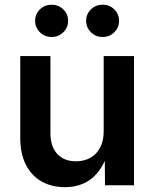

<svg xmlns="http://www.w3.org/2000/svg" viewBox="-20 -773 644 801"><path d="M251 7.8Q195.3 7.8 153.3 -16.1Q111.3 -40 87.9 -85.9Q64.5 -131.8 64.5 -197.8V-539.1H190.4V-217.3Q190.4 -161.6 218.8 -130.9Q247.1 -100.1 296.9 -100.1Q330.6 -100.1 356.7 -114.5Q382.8 -128.9 397.7 -157.2Q412.6 -185.5 412.6 -225.6V-539.1H539.1V0H418L417 -134.3H429.7Q406.7 -63.5 361.8 -27.8Q316.9 7.8 251 7.8ZM408.2 -618.7Q379.4 -618.7 359.4 -638.4Q339.4 -658.2 339.4 -686Q339.4 -714.4 359.4 -733.9Q379.4 -753.4 408.2 -753.4Q437 -753.4 456.8 -733.9Q476.6 -714.4 476.6 -686Q476.6 -658.2 456.8 -638.4Q437 -618.7 408.2 -618.7ZM195.3 -618.7Q166.5 -618.7 146.5 -638.4Q126.5 -658.2 126.5 -686Q126.5 -714.4 146.5 -733.9Q166.5 -753.4 195.3 -753.4Q224.1 -753.4 244.1 -733.9Q264.2 -714.4 264.2 -686Q264.2 -658.2 244.1 -638.4Q224.1 -618.7 195.3 -618.7Z"/></svg>

Font: Inter 18pt SemiBold
Style: Regular
Weight: 600
Designer: Rasmus Andersson
Foundry: rsms
Version: Version 4.001;git-66647c0bb